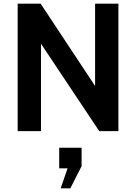

<svg xmlns="http://www.w3.org/2000/svg" viewBox="-20 -720 747 1054"><path d="M77 0V-700H203L502 -248V-700H630V0H525L205 -480V0ZM366 314H313L351 204H305V91H428V192Z"/></svg>

Font: Cabin Resolve
Style: Bold-Resolve
Weight: 700
Designer: Pablo Impallari
Foundry: Pablo Impallari. http://www.impallari.com Igino Marini. http://www.ikern.com
Version: Version 3.001